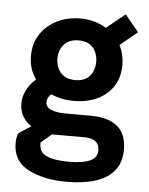

<svg xmlns="http://www.w3.org/2000/svg" viewBox="-53 -582 649 838"><g transform="rotate(5 271.0 -163.0)"><path d="M270.5 213Q168.5 213 101.5 177.5Q34 142.5 34 63.5Q34 40.5 41.5 20.5L96 -15Q73.5 -29.5 58.8 -53.5Q44 -77.5 44 -111Q44 -170.5 98.5 -220.5Q67.5 -264 67.5 -320.5Q67.5 -377.5 95.5 -418.2Q123.5 -459 169.2 -480.8Q215 -502.5 268 -502.5Q331.5 -502.5 382.5 -471.5L464 -537.5L524 -464.5L448.5 -402Q468.5 -362 468.5 -316.5Q468.5 -261.5 442.8 -222.2Q417 -183 372.5 -162.2Q328 -141.5 271.5 -141.5Q214.5 -141.5 170.5 -162Q152.5 -146 152.5 -125.5Q152.5 -83.5 246.5 -83.5H349Q507.5 -83.5 507.5 51.5Q507.5 107 479 142.8Q450.5 178.5 397.5 195.8Q344.5 213 270.5 213ZM269 -232.5Q298.5 -232.5 317.2 -244.5Q336 -256.5 344.8 -276.5Q353.5 -296.5 353.5 -320Q353.5 -356.5 332.5 -381.5Q311.5 -406.5 269.5 -406.5Q227 -406.5 205.2 -381Q183.5 -355.5 183.5 -320.5Q183.5 -297 192.5 -277Q201.5 -257 220.2 -244.8Q239 -232.5 269 -232.5ZM271.5 125Q334 125 365.2 110.5Q396.5 96 396.5 64.5Q396.5 13 332 12.5H188.5L142 52.5Q142 73 148.5 86.5Q155 100 175 109.5Q208 125 271.5 125Z"/></g></svg>

Font: Acari Sans Neue
Style: Bold
Weight: 700
Designer: Alfredo Marco Pradil (font), Cristiano Sobral (main changes)
Foundry: Hanken Design Co. (font), Cristiano Sobral (main changes)
Version: Version 2.459;March 19, 2022;FontCreator 14.0.0.2808 64-bit;